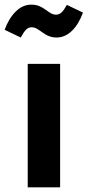

<svg xmlns="http://www.w3.org/2000/svg" viewBox="-60 -804 376 824"><path d="M198 0H59V-530H198ZM122 -665Q105 -677 96 -682Q87 -687 77 -687Q62 -687 52 -677Q42 -667 29 -643L-40 -676Q-23 -724 7 -754Q37 -784 74 -784Q93 -784 107 -778.5Q121 -773 136 -762Q151 -751 160.5 -746Q170 -741 180 -741Q194 -741 204.5 -751Q215 -761 227 -783L296 -750Q278 -700 248.5 -671.5Q219 -643 182 -643Q151 -643 122 -665Z"/></svg>

Font: Fira Sans Condensed SemiBold
Style: Regular
Weight: 600
Width: 3
Designer: bBox Type GmbH & Carrois Corporate GbR & Edenspiekermann AG
Foundry: bBox Type GmbH & Carrois Corporate GbR & Edenspiekermann AG
Version: Version 4.301